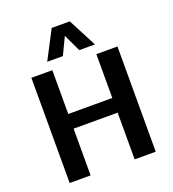

<svg xmlns="http://www.w3.org/2000/svg" viewBox="-168 -1092 1101 1220"><g transform="rotate(-20 383.0 -481.5)"><path d="M92.3 0.5V-710.9H233.9V-414.6H531.7V-710.9H674.3V0.5H531.7V-315.4H233.9V0.5ZM221.7 -772 321.8 -964.4H444.3L544.4 -772H438.5L383.3 -888.7L327.6 -772Z"/></g></svg>

Font: Comme SemiBold
Style: Regular
Weight: 600
Version: Version 1.000;gftools[0.9.27]